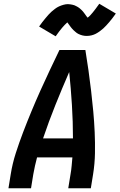

<svg xmlns="http://www.w3.org/2000/svg" viewBox="-20 -1001 640 1021"><path d="M25 0 37 -74Q46 -131 64 -187Q82 -243 103 -298Q124 -353 147 -408.5Q170 -464 194.5 -518.5Q219 -573 244.5 -627Q270 -681 296 -735H434Q443 -681 450.5 -627Q458 -573 464.5 -518Q471 -463 476 -408.5Q481 -354 483.5 -298Q486 -242 485 -186Q484 -130 475 -74L463 0H343L355 -74Q359 -96 361 -119Q363 -142 365 -164H177Q171 -142 166 -119Q161 -96 157 -74L145 0ZM209 -265H368Q368 -354 362.5 -442.5Q357 -531 348 -618Q310 -531 274.5 -442.5Q239 -354 209 -265ZM276 -808 188 -860Q197 -873 205.5 -884Q214 -895 222.5 -905Q231 -915 238.5 -923.5Q246 -932 254 -939Q262 -946 272.5 -954Q283 -962 294 -967Q305 -972 317.5 -975.5Q330 -979 341 -979Q347 -979 353 -978Q359 -977 364.5 -976Q370 -975 375.5 -973Q381 -971 386 -968Q391 -965 395 -963Q399 -961 404 -956.5Q409 -952 413.5 -948Q418 -944 421.5 -939.5Q425 -935 428 -931Q431 -927 433.5 -923.5Q436 -920 439.5 -915Q443 -910 446 -907Q454 -913 460 -919.5Q466 -926 473.5 -935Q481 -944 489.5 -955.5Q498 -967 508 -981L596 -929Q587 -916 578 -904.5Q569 -893 561 -883.5Q553 -874 545 -865.5Q537 -857 529.5 -850Q522 -843 511 -835Q500 -827 489.5 -821.5Q479 -816 466.5 -813Q454 -810 442 -810Q436 -810 430.5 -810.5Q425 -811 419 -812.5Q413 -814 407.5 -816Q402 -818 397 -820.5Q392 -823 388.5 -825.5Q385 -828 380 -832.5Q375 -837 370.5 -841Q366 -845 362.5 -849.5Q359 -854 356 -857.5Q353 -861 350.5 -865Q348 -869 344 -874Q340 -879 338 -882Q330 -875 324 -868.5Q318 -862 310.5 -853.5Q303 -845 294.5 -833.5Q286 -822 276 -808Z"/></svg>

Font: Iosevka Curly Extended
Style: Bold Italic
Weight: 700
Width: 7
Italic angle: -9°
Monospace: yes
Designer: Belleve Invis
Foundry: Belleve Invis
Version: Version 11.1.0; ttfautohint (v1.8.3)